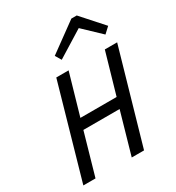

<svg xmlns="http://www.w3.org/2000/svg" viewBox="-214 -1048 1075 1175"><g transform="rotate(-30 323.0 -460.5)"><path d="M26 0 213 -655H300L217 -367H473L556 -655H643L455 0H368L452 -294H196L112 0ZM296 -732 271 -774 473 -921H511L646 -770L605 -732L483 -848Z"/></g></svg>

Font: Intel One Mono
Style: Italic
Weight: 400
Italic angle: -16°
Monospace: yes
Designer: Fred Shallcrass
Foundry: Frere-Jones Type LLC
Version: Version 1.400;hotconv 1.1.0;makeotfexe 2.6.0;FJTRelease1.4